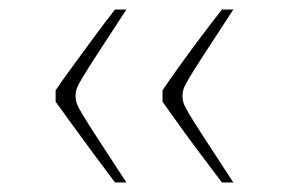

<svg xmlns="http://www.w3.org/2000/svg" viewBox="-20 -442 608 404"><path d="M364 -240Q364 -233 366 -226Q368 -219 377.5 -203Q387 -187 409 -153Q431 -119 471 -58H447Q425 -87 399.5 -121Q374 -155 353 -184.5Q332 -214 322 -228V-252Q332 -267 353 -296.5Q374 -326 399.5 -360Q425 -394 447 -422H471Q431 -361 409 -327Q387 -293 377.5 -277Q368 -261 366 -254Q364 -247 364 -240ZM139 -240Q139 -233 141 -226Q143 -219 152.5 -203Q162 -187 184 -153Q206 -119 246 -58H222Q200 -87 175 -121Q150 -155 128.5 -184.5Q107 -214 97 -228V-252Q107 -267 128.5 -296.5Q150 -326 175 -360Q200 -394 222 -422H246Q206 -361 184 -327Q162 -293 152.5 -277Q143 -261 141 -254Q139 -247 139 -240Z"/></svg>

Font: Ojuju Light
Style: Regular
Weight: 300
Designer: Chisaokwu Joboson, Mirko Velimirovic
Foundry: Udi Foundry
Version: Version 1.000